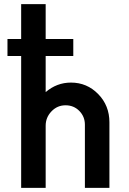

<svg xmlns="http://www.w3.org/2000/svg" viewBox="-20 -910 624 930"><path d="M323.8 -510Q401.2 -510 455.6 -454.4Q510 -398.8 510 -317.5V0H391.2V-306.2Q391.2 -345 364.4 -372.5Q337.5 -400 297.5 -400Q257.5 -400 229.4 -370.6Q201.2 -341.2 201.2 -301.2V0H82.5V-638.8H16.2V-721.2H82.5V-890H201.2V-721.2H335V-638.8H201.2V-463.8Q255 -510 323.8 -510Z"/></svg>

Font: Now Alt Medium
Style: Regular
Weight: 500
Designer: Alfredo Marco Pradil
Foundry: Alfredo Marco Pradil
Version: Version 1.002;PS 001.002;hotconv 1.0.88;makeotf.lib2.5.64775